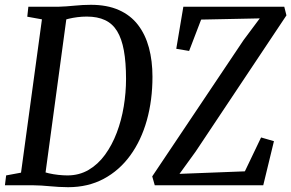

<svg xmlns="http://www.w3.org/2000/svg" viewBox="-20 -771 1212 799"><path d="M98 -743H224Q256.5 -744 290.8 -747.5Q325 -751 358 -751Q426 -751 474.8 -729.2Q523.5 -707.5 554.2 -667.5Q585 -627.5 599.8 -572.5Q614.5 -517.5 614.5 -451.5Q614.5 -354 591 -270.2Q567.5 -186.5 522 -124Q476.5 -61.5 411.5 -26.8Q346.5 8 263.5 8Q243.5 8 224.5 6.8Q205.5 5.5 187.5 4Q169.5 2.5 152 1.2Q134.5 0 117.5 0H0.5L5.5 -41L67.5 -52.5L154.5 -690.5L93.5 -701.5ZM165 -19.5 153 -59.5Q164.5 -54 183.2 -49.8Q202 -45.5 223 -43.2Q244 -41 260.5 -41Q309.5 -41 348.8 -64Q388 -87 417.2 -127.2Q446.5 -167.5 466 -219Q485.5 -270.5 495 -328Q504.5 -385.5 504.5 -442.5Q504.5 -511.5 495.5 -560.8Q486.5 -610 467.5 -641.2Q448.5 -672.5 417.2 -687.2Q386 -702 341 -702Q321 -702 301.8 -699.5Q282.5 -697 266.8 -693.2Q251 -689.5 241 -685.5L260.5 -724ZM624 0 613.5 -37 993.5 -604 1061 -694.5 817 -689.5 767 -559 713.5 -568 743 -743H1163L1172 -707L794 -140L727 -47.5L999 -58L1066.5 -199L1120 -183.5L1075.5 0Z"/></svg>

Font: Merriweather 24pt SemiCondensed
Style: Italic
Weight: 400
Width: 4
Italic angle: -7.8°
Designer: Eben Sorkin
Foundry: Eben Sorkin
Version: Version 2.101